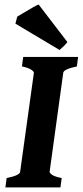

<svg xmlns="http://www.w3.org/2000/svg" viewBox="-20 -813 359 833"><path d="M318.8 -565.9 313.5 -524.9Q256.3 -512.7 254.4 -497.1L195.3 -67.9Q194.8 -62.5 206.3 -54.4Q217.8 -46.4 247.6 -40.5L242.2 0H3.4L8.8 -40.5Q66.4 -52.2 67.4 -67.9L127 -497.1Q127.4 -502.4 115.7 -510.5Q104 -518.6 75.2 -524.9L80.6 -565.9ZM272.5 -630.4Q266.1 -622.1 255.6 -611.8Q245.1 -601.6 238.3 -596.2L46.9 -710.4L54.7 -740.7Q61 -744.6 80.6 -756.3Q100.1 -768.1 120.1 -779.5Q140.1 -791 147.5 -793.5Z"/></svg>

Font: Dai Banna SIL
Style: Bold Italic
Weight: 700
Italic angle: -11°
Designer: Victor Gaultney
Foundry: SIL International
Version: Version 4.000